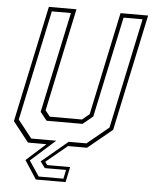

<svg xmlns="http://www.w3.org/2000/svg" viewBox="-59 -749 778 981"><g transform="rotate(5 330.0 -258.0)"><path d="M162 184.5 100.5 90 200.5 0H105.5L24.5 -103L151.5 -700H293L181 -172L205 -141.5H370L407 -172L519 -700H660.5L533.5 -103L408.5 0H311L202 90L213.5 106H331L314.5 184.5ZM175 168H302L311.5 122.5H202.5L178.5 90L312.5 -22H403.5L514 -113L634 -678.5H536.5L426.5 -162L375 -119.5H190.5L156.5 -162L266.5 -678.5H168.5L48.5 -113L120.5 -22H248.5L123 90Z"/></g></svg>

Font: Tourney Thin ExtraLight
Style: Italic
Weight: 250
Italic angle: -12°
Version: Version 1.015